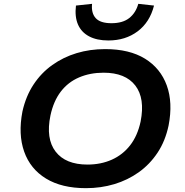

<svg xmlns="http://www.w3.org/2000/svg" viewBox="-20 -971 963 1001"><path d="M428 10Q302 10 220 -40Q138 -90 106 -180.5Q74 -271 97 -390Q115 -470 155 -530.5Q195 -591 252.5 -632Q310 -673 379.5 -694Q449 -715 528 -715Q655 -715 736 -665Q817 -615 849.5 -525.5Q882 -436 859 -317Q842 -236 801.5 -175Q761 -114 703.5 -73Q646 -32 576 -11Q506 10 428 10ZM436 -113Q506 -113 563 -138.5Q620 -164 658.5 -213.5Q697 -263 713 -337Q737 -458 685.5 -525Q634 -592 520 -592Q450 -592 392.5 -567.5Q335 -543 297 -493.5Q259 -444 243 -369Q218 -248 270 -180.5Q322 -113 436 -113ZM545 -760Q485 -760 444.5 -781.5Q404 -803 386.5 -843.5Q369 -884 376 -942L460 -951Q455 -903 479 -876.5Q503 -850 561 -850Q620 -850 654 -877Q688 -904 701 -951L783 -942Q761 -855 697.5 -807.5Q634 -760 545 -760Z"/></svg>

Font: Nunito Sans 7pt SemiExpanded
Style: Bold Italic
Weight: 700
Width: 6
Italic angle: -9°
Designer: Vernon Adams
Foundry: Vernon Adams
Version: Version 3.101;gftools[0.9.27]